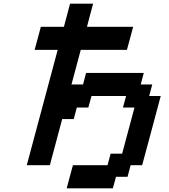

<svg xmlns="http://www.w3.org/2000/svg" viewBox="-20 -895 915 1040"><path d="M341.3 125H591.3L608.4 62.5H670.9L687.5 0H750Q767.1 -62.5 800.5 -187.5Q834 -312.5 850.6 -375H788.1L804.7 -437.5H742.2L758.8 -500H446.3L429.7 -437.5H367.2L417.5 -625H667.5Q673.3 -645.5 684.6 -687.5Q695.8 -729.5 701.2 -750H451.2Q456.5 -771 467.5 -812.5Q478.5 -854 484.4 -875H359.4Q354 -854 343 -812.5Q332 -771 326.2 -750H201.2Q195.8 -729.5 184.6 -687.7Q173.3 -646 167.5 -625H292.5Q264.6 -520.5 208.7 -312.3Q152.8 -104 125 0H250Q261.2 -42 283.4 -125Q305.7 -208 316.9 -250H379.4L396 -312.5H458.5L475.6 -375H663.1L646 -312.5H708.5Q697.3 -270.5 675 -187.5Q652.8 -104.5 641.6 -62.5H579.1L562.5 0H375Q369.1 21 357.9 62.5Q346.7 104 341.3 125Z"/></svg>

Font: Faithful 32x
Style: Oblique
Weight: 400
Foundry: Faithful Resource Pack
Version: Version 1.0; January 27, 2023